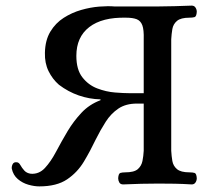

<svg xmlns="http://www.w3.org/2000/svg" viewBox="-20 -654 772 684"><path d="M120 10Q102 10 81 4Q60 -2 43.5 -16Q27 -30 22 -53Q21 -61 25 -69Q29 -77 39 -76Q47 -76 52.5 -66Q58 -56 66.5 -46.5Q75 -37 90 -35Q119 -33 140 -55.5Q161 -78 180 -114Q199 -150 221 -187Q242 -222 270 -252Q298 -282 338 -297V-300Q298 -301 260.5 -314Q223 -327 190 -352Q167 -372 153 -400.5Q139 -429 140 -466Q141 -511 159.5 -541.5Q178 -572 207 -590.5Q236 -609 269 -618.5Q302 -628 333.5 -630.5Q365 -633 388 -631H543Q573 -631 602 -632Q631 -633 663 -634Q672 -634 676.5 -627Q681 -620 681 -612Q680 -595 673 -593Q666 -591 655 -591Q624 -591 610.5 -579.5Q597 -568 594 -550.5Q591 -533 590 -514V-117Q591 -98 594 -80.5Q597 -63 610.5 -51.5Q624 -40 655 -40Q666 -40 673 -38Q680 -36 681 -19Q681 -11 676.5 -4Q672 3 663 3Q631 1 602.5 0.5Q574 0 544 0Q484 0 419 3Q409 3 405 -4Q401 -11 401 -19Q402 -36 409 -38Q416 -40 426 -40Q458 -40 471 -51.5Q484 -63 487.5 -80.5Q491 -98 492 -117V-285H468Q428 -285 401.5 -267Q375 -249 356.5 -220Q338 -191 321 -157Q302 -117 279 -78.5Q256 -40 219 -15Q182 10 120 10ZM441 -322H492V-514Q493 -548 487 -564Q481 -580 467 -585.5Q453 -591 429 -591Q344 -593 298 -557.5Q252 -522 252 -455Q252 -406 273.5 -378.5Q295 -351 326.5 -339Q358 -327 389.5 -324.5Q421 -322 441 -322Z"/></svg>

Font: Alice
Style: Regular
Weight: 400
Designer: Ksenia Yerulevich
Foundry: Cyreal (http://www.cyreal.org/)
Version: Version 2.003; ttfautohint (v1.8.3)